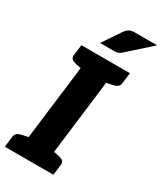

<svg xmlns="http://www.w3.org/2000/svg" viewBox="-245 -1028 934 1109"><g transform="rotate(30 222.5 -473.5)"><path d="M65 0 155 -729H325L235 0ZM-12 0 -3 -71Q-1 -88 10.5 -96.5Q22 -105 41 -109L86 -118L85 0ZM215 0 244 -118 287 -109Q304 -105 313.5 -96.5Q323 -88 321 -71L312 0ZM175 -729 146 -611 103 -620Q86 -624 76.5 -632.5Q67 -641 69 -658L78 -729ZM402 -729 393 -658Q391 -641 379.5 -632.5Q368 -624 349 -620L304 -611L305 -729ZM307 -947H457L310 -815Q298 -804 287 -799Q276 -794 258 -794H165L248 -917Q259 -931 271 -939Q283 -947 307 -947Z"/></g></svg>

Font: Aleo Black
Style: Italic
Weight: 900
Italic angle: -7°
Designer: Alessio Laiso
Foundry: Alessio Laiso
Version: Version 2.001;gftools[0.9.29]